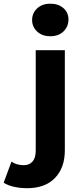

<svg xmlns="http://www.w3.org/2000/svg" viewBox="-113 -807 440 1029"><path d="M32.3 201.6Q-4.1 201.6 -37.2 194.3Q-70.4 187 -93.4 172.2L-51.5 59.2Q-24.4 78.3 14.6 78.3Q44.3 78.3 61.4 58.7Q78.5 39.2 78.5 -0.4V-537.9H234.5V-1.5Q234.5 91.9 181.8 146.7Q129 201.6 32.3 201.6ZM156.5 -612.7Q113.2 -612.7 86.2 -637.9Q59.1 -663 59.1 -700Q59.1 -736.9 86.2 -762.1Q113.2 -787.2 156.5 -787.2Q199.8 -787.2 226.9 -763.5Q253.9 -739.7 253.9 -702.8Q253.9 -664 227.2 -638.4Q200.4 -612.7 156.5 -612.7Z"/></svg>

Font: Montserrat Thin
Style: Regular
Weight: 100
Designer: Julieta Ulanovsky
Foundry: Julieta Ulanovsky
Version: Version 9.000